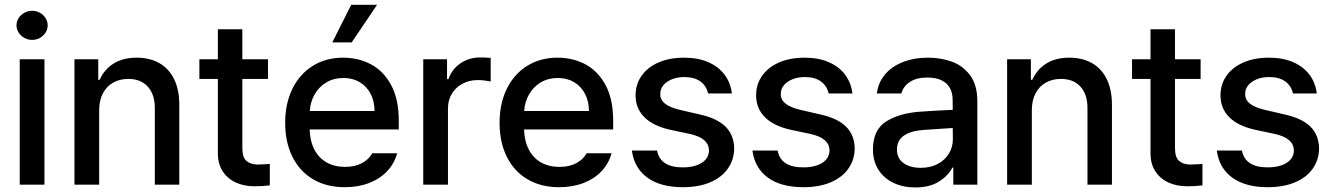

<svg xmlns="http://www.w3.org/2000/svg" viewBox="-20 -781 5637 812"><path d="M63.5 -530.3H168V0H63.5ZM49.8 -673.8Q49.8 -690.4 58.8 -704.6Q67.9 -718.8 83.3 -727.1Q98.6 -735.4 116.2 -735.4Q133.8 -735.4 148.7 -727.1Q163.6 -718.8 172.6 -704.6Q181.6 -690.4 181.6 -673.8Q181.6 -657.2 172.6 -643.1Q163.6 -628.9 148.7 -620.6Q133.8 -612.3 116.2 -612.3Q98.6 -612.3 83.3 -620.6Q67.9 -628.9 58.8 -643.1Q49.8 -657.2 49.8 -673.8Z M399.4 0H294.9V-530.3H395.5V-443.4H401.4Q420.9 -487.3 460.4 -512.2Q500 -537.1 557.6 -537.1Q612.8 -537.1 653.3 -514.4Q693.8 -491.7 716.1 -446.8Q738.3 -401.9 738.3 -336.9V0H634.8V-324.2Q634.8 -381.8 605 -414.6Q575.2 -447.3 522.5 -447.3Q486.8 -447.3 458.7 -431.6Q430.7 -416 415 -386Q399.4 -356 399.4 -314.5Z M1113.3 -447.3H1004.9V-156.2Q1004.9 -115.7 1021.7 -100.8Q1038.6 -85.9 1068.4 -85Q1082 -85 1111.3 -86.9Q1114.3 -87.9 1121.1 -87.9V2.9Q1091.8 6.8 1055.7 6.8Q1013.2 6.8 978 -8.8Q942.9 -24.4 921.9 -56.4Q900.9 -88.4 901.4 -134.8V-447.3H823.2V-530.3H901.4V-657.2H1004.9V-530.3H1113.3Z M1186 -261.7Q1186 -342.8 1216.6 -405.3Q1247.1 -467.8 1302.7 -502.4Q1358.4 -537.1 1431.2 -537.1Q1495.1 -537.1 1548.3 -509.3Q1601.6 -481.4 1634 -421.6Q1666.5 -361.8 1666.5 -270.5V-233.4H1289.6Q1291 -184.1 1309.8 -148.2Q1328.6 -112.3 1361.8 -93.8Q1395 -75.2 1439 -75.2Q1481.4 -75.2 1510.7 -91.1Q1540 -106.9 1554.2 -132.8H1659.7Q1647.9 -89.8 1617.7 -57.4Q1587.4 -24.9 1541.3 -7.1Q1495.1 10.7 1438 10.7Q1360.8 10.7 1304 -22.9Q1247.1 -56.6 1216.6 -118.2Q1186 -179.7 1186 -261.7ZM1564 -311.5Q1564 -352.1 1547.6 -383.8Q1531.2 -415.5 1501.5 -433.3Q1471.7 -451.2 1432.1 -451.2Q1391.6 -451.2 1360.1 -432.4Q1328.6 -413.6 1310.5 -381.6Q1292.5 -349.6 1290 -311.5ZM1465.3 -760.7H1574.7L1467.3 -601.6H1385.3Z M1770 -530.3H1870.6V-446.3H1876.5Q1891.1 -488.8 1927.7 -513.4Q1964.4 -538.1 2011.2 -538.1Q2033.7 -538.1 2055.2 -536.1V-436.5Q2046.4 -438.5 2030.5 -440.4Q2014.6 -442.4 2000.5 -442.4Q1964.8 -442.4 1936 -427Q1907.2 -411.6 1890.9 -384.5Q1874.5 -357.4 1874.5 -323.2V0H1770Z M2092.8 -261.7Q2092.8 -342.8 2123.3 -405.3Q2153.8 -467.8 2209.5 -502.4Q2265.1 -537.1 2337.9 -537.1Q2401.9 -537.1 2455.1 -509.3Q2508.3 -481.4 2540.8 -421.6Q2573.2 -361.8 2573.2 -270.5V-233.4H2196.3Q2197.8 -184.1 2216.6 -148.2Q2235.4 -112.3 2268.6 -93.8Q2301.8 -75.2 2345.7 -75.2Q2388.2 -75.2 2417.5 -91.1Q2446.8 -106.9 2460.9 -132.8H2566.4Q2554.7 -89.8 2524.4 -57.4Q2494.1 -24.9 2448 -7.1Q2401.9 10.7 2344.7 10.7Q2267.6 10.7 2210.7 -22.9Q2153.8 -56.6 2123.3 -118.2Q2092.8 -179.7 2092.8 -261.7ZM2470.7 -311.5Q2470.7 -352.1 2454.3 -383.8Q2438 -415.5 2408.2 -433.3Q2378.4 -451.2 2338.9 -451.2Q2298.3 -451.2 2266.8 -432.4Q2235.4 -413.6 2217.3 -381.6Q2199.2 -349.6 2196.8 -311.5Z M2874 -455.1Q2844.7 -455.1 2821.3 -445.6Q2797.9 -436 2784.9 -419.9Q2772 -403.8 2772.5 -383.8Q2771.5 -359.9 2791.7 -343.3Q2812 -326.7 2855.5 -316.4L2939.5 -296.9Q3012.7 -280.8 3048.3 -245.4Q3084 -210 3085 -153.3Q3084.5 -105.5 3058.3 -68.1Q3032.2 -30.8 2983.4 -10Q2934.6 10.7 2868.2 10.7Q2773.4 10.7 2717.8 -29.8Q2662.1 -70.3 2652.3 -144.5H2758.8Q2772 -73.2 2867.2 -73.2Q2918 -73.2 2948 -92.5Q2978 -111.8 2978.5 -145.5Q2977.5 -171.4 2957.8 -188.5Q2938 -205.6 2896.5 -214.8L2813.5 -232.4Q2741.7 -248.5 2704.8 -285.6Q2668 -322.8 2668 -377.9Q2668 -424.8 2693.6 -460.9Q2719.2 -497.1 2765.6 -517.1Q2812 -537.1 2873 -537.1Q2931.2 -537.1 2974.9 -518.3Q3018.6 -499.5 3044.2 -465.3Q3069.8 -431.2 3075.2 -385.7H2974.6Q2967.3 -418.5 2941.7 -436.8Q2916 -455.1 2874 -455.1Z M3383.8 -455.1Q3354.5 -455.1 3331.1 -445.6Q3307.6 -436 3294.7 -419.9Q3281.7 -403.8 3282.2 -383.8Q3281.2 -359.9 3301.5 -343.3Q3321.8 -326.7 3365.2 -316.4L3449.2 -296.9Q3522.5 -280.8 3558.1 -245.4Q3593.8 -210 3594.7 -153.3Q3594.2 -105.5 3568.1 -68.1Q3542 -30.8 3493.2 -10Q3444.3 10.7 3377.9 10.7Q3283.2 10.7 3227.5 -29.8Q3171.9 -70.3 3162.1 -144.5H3268.6Q3281.7 -73.2 3377 -73.2Q3427.7 -73.2 3457.8 -92.5Q3487.8 -111.8 3488.3 -145.5Q3487.3 -171.4 3467.5 -188.5Q3447.8 -205.6 3406.2 -214.8L3323.2 -232.4Q3251.5 -248.5 3214.6 -285.6Q3177.7 -322.8 3177.7 -377.9Q3177.7 -424.8 3203.4 -460.9Q3229 -497.1 3275.4 -517.1Q3321.8 -537.1 3382.8 -537.1Q3440.9 -537.1 3484.6 -518.3Q3528.3 -499.5 3554 -465.3Q3579.6 -431.2 3585 -385.7H3484.4Q3477.1 -418.5 3451.4 -436.8Q3425.8 -455.1 3383.8 -455.1Z M3870.1 -308.6Q3903.3 -311 3942.6 -313.2Q3981.9 -315.4 4009.3 -316.4L4008.8 -358.4Q4008.8 -403.8 3981.4 -428.5Q3954.1 -453.1 3901.4 -453.1Q3856.9 -453.1 3828.6 -434.8Q3800.3 -416.5 3792 -385.7H3688.5Q3693.4 -429.7 3721.2 -464.1Q3749 -498.5 3796.6 -517.8Q3844.2 -537.1 3905.3 -537.1Q3955.6 -537.1 4002.2 -521.5Q4048.8 -505.9 4081.1 -464.8Q4113.3 -423.8 4113.3 -352.5V0H4011.7V-72.3H4007.8Q3989.7 -37.1 3950.4 -12.7Q3911.1 11.7 3850.6 11.7Q3799.8 11.7 3759.3 -7.3Q3718.8 -26.4 3695.3 -62.7Q3671.9 -99.1 3671.9 -149.4Q3671.9 -231.9 3727.5 -267.1Q3783.2 -302.2 3870.1 -308.6ZM3874 -71.3Q3915 -71.3 3945.8 -87.6Q3976.6 -104 3993.2 -131.6Q4009.8 -159.2 4009.8 -191.4L4009.3 -239.7L3884.8 -231.4Q3831.5 -227.5 3802.5 -207.3Q3773.4 -187 3773.4 -148.4Q3773.4 -111.3 3801 -91.3Q3828.6 -71.3 3874 -71.3Z M4343.8 0H4239.3V-530.3H4339.8V-443.4H4345.7Q4365.2 -487.3 4404.8 -512.2Q4444.3 -537.1 4502 -537.1Q4557.1 -537.1 4597.7 -514.4Q4638.2 -491.7 4660.4 -446.8Q4682.6 -401.9 4682.6 -336.9V0H4579.1V-324.2Q4579.1 -381.8 4549.3 -414.6Q4519.5 -447.3 4466.8 -447.3Q4431.2 -447.3 4403.1 -431.6Q4375 -416 4359.4 -386Q4343.8 -356 4343.8 -314.5Z M5057.6 -447.3H4949.2V-156.2Q4949.2 -115.7 4966.1 -100.8Q4982.9 -85.9 5012.7 -85Q5026.4 -85 5055.7 -86.9Q5058.6 -87.9 5065.4 -87.9V2.9Q5036.1 6.8 5000 6.8Q4957.5 6.8 4922.4 -8.8Q4887.2 -24.4 4866.2 -56.4Q4845.2 -88.4 4845.7 -134.8V-447.3H4767.6V-530.3H4845.7V-657.2H4949.2V-530.3H5057.6Z M5347.7 -455.1Q5318.4 -455.1 5294.9 -445.6Q5271.5 -436 5258.5 -419.9Q5245.6 -403.8 5246.1 -383.8Q5245.1 -359.9 5265.4 -343.3Q5285.6 -326.7 5329.1 -316.4L5413.1 -296.9Q5486.3 -280.8 5522 -245.4Q5557.6 -210 5558.6 -153.3Q5558.1 -105.5 5532 -68.1Q5505.9 -30.8 5457 -10Q5408.2 10.7 5341.8 10.7Q5247.1 10.7 5191.4 -29.8Q5135.7 -70.3 5126 -144.5H5232.4Q5245.6 -73.2 5340.8 -73.2Q5391.6 -73.2 5421.6 -92.5Q5451.7 -111.8 5452.1 -145.5Q5451.2 -171.4 5431.4 -188.5Q5411.6 -205.6 5370.1 -214.8L5287.1 -232.4Q5215.3 -248.5 5178.5 -285.6Q5141.6 -322.8 5141.6 -377.9Q5141.6 -424.8 5167.2 -460.9Q5192.9 -497.1 5239.3 -517.1Q5285.6 -537.1 5346.7 -537.1Q5404.8 -537.1 5448.5 -518.3Q5492.2 -499.5 5517.8 -465.3Q5543.5 -431.2 5548.8 -385.7H5448.2Q5440.9 -418.5 5415.3 -436.8Q5389.6 -455.1 5347.7 -455.1Z"/></svg>

Font: WEMIX Pretendard Medium
Style: Regular
Weight: 500
Designer: Base glyphs from Inter by Rasmus Andersson; Hangeul glyphs from Noto Sans CJK(Source Han Sans) by Jang Soo-young and Kan
Foundry: Kil Hyung-jin
Version: Version 1.000